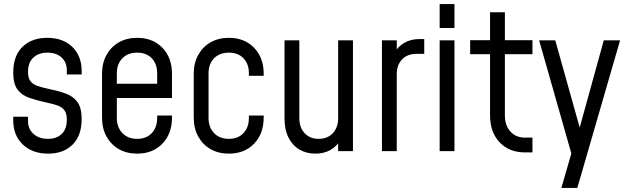

<svg xmlns="http://www.w3.org/2000/svg" viewBox="-20 -740 3066 940"><path d="M215.8 12.2Q138.5 12.2 91.6 -32.6Q44.8 -77.4 44.8 -151V-168.5H117.2V-147.8Q117.2 -108.4 144.1 -84.3Q171 -60.2 214.9 -60.2Q257.2 -60.2 282.2 -84.4Q307.2 -108.5 307.2 -153.8Q307.2 -183.5 296.1 -199.1Q284.9 -214.8 263.8 -222.8Q242.8 -230.8 213 -236.8Q163.2 -247.6 125.3 -260.3Q87.4 -273 66.1 -300.9Q44.8 -328.9 44.8 -384.6Q44.8 -467.2 90.5 -511Q136.2 -554.8 211 -554.8Q288.6 -554.8 334.2 -510.2Q379.8 -465.6 379.8 -392.2V-375.5H307.2V-394.8Q307.2 -434.9 281.5 -458.6Q255.8 -482.2 211.9 -482.2Q169.1 -482.2 143.2 -458.1Q117.2 -433.9 117.2 -388.2Q117.2 -359 128.6 -343.3Q140 -327.6 161.5 -320Q183 -312.4 213 -306Q261.9 -296 299.4 -282.9Q337 -269.8 358.4 -241.4Q379.8 -213.1 379.8 -157Q379.8 -75.5 335 -31.6Q290.2 12.2 215.8 12.2Z M651.5 12.2Q600.6 12.2 561.9 -9.9Q523.2 -32 501.4 -71.8Q479.5 -111.6 479.5 -164.5V-378.8Q479.5 -431.2 501.4 -470.9Q523.2 -510.6 561.9 -532.7Q600.6 -554.8 651.5 -554.8Q727.9 -554.8 774.9 -506.2Q822 -457.8 822 -378.8V-260.2H537.5V-330.2H749.5V-381.2Q749.5 -427 723.2 -454.6Q696.9 -482.2 651.5 -482.2Q606.1 -482.2 579.1 -454.6Q552 -427 552 -381.2V-162Q552 -116.7 579.1 -88.5Q606.1 -60.2 651.5 -60.2Q696.9 -60.2 723.2 -88.5Q749.5 -116.7 749.5 -162V-174.5H822V-164.5Q822 -85.3 774.9 -36.5Q727.9 12.2 651.5 12.2Z M1100.5 12.2Q1049.6 12.2 1010.9 -9.9Q972.2 -32 950.4 -71.8Q928.5 -111.6 928.5 -164.5V-378.8Q928.5 -431.2 950.4 -470.9Q972.2 -510.6 1010.9 -532.7Q1049.6 -554.8 1100.5 -554.8Q1176.9 -554.8 1223.9 -506.2Q1271 -457.8 1271 -378.8V-368.8H1198.5V-381.2Q1198.5 -427 1172.2 -454.6Q1145.9 -482.2 1100.5 -482.2Q1055.1 -482.2 1028.1 -454.6Q1001 -427 1001 -381.2V-162Q1001 -116.7 1028.1 -88.5Q1055.1 -60.2 1100.5 -60.2Q1145.9 -60.2 1172.2 -88.5Q1198.5 -116.7 1198.5 -162V-174.5H1271V-164.5Q1271 -85.3 1223.9 -36.5Q1176.9 12.2 1100.5 12.2Z M1524.1 12.2Q1481.1 12.2 1446.9 -7.3Q1412.8 -26.9 1392.9 -65.6Q1373 -104.2 1373 -161.2V-542.5H1445.5V-161.2Q1445.5 -115.9 1471.4 -88.1Q1497.4 -60.2 1539.8 -60.2Q1583.6 -60.2 1609.6 -88.1Q1635.5 -115.9 1635.5 -161.2V-542.5H1708V0H1635.5V-72L1647.8 -56.5Q1629.2 -23.8 1597.9 -5.8Q1566.5 12.2 1524.1 12.2Z M1850 0V-542.5H1922.5V-464.5L1910 -479.5Q1928.8 -513.1 1960.4 -530.9Q1992.1 -548.8 2033.5 -548.8H2057V-476.2H2018.2Q1974.8 -476.2 1948.6 -449.4Q1922.5 -422.5 1922.5 -376.8V0Z M2132.5 0V-542.5H2205V0ZM2132.5 -602.8V-720H2205V-602.8Z M2550.5 6.2Q2473.1 6.2 2426.2 -43.1Q2379.2 -92.5 2379.2 -175.5V-474.8H2281.8V-543.2H2379.2V-680H2451.8V-543.2H2586.8V-474.8H2451.8V-175.5Q2451.8 -126 2478.8 -96.1Q2505.9 -66.2 2550.5 -66.2H2586.8V6.2Z M2728.5 180 2777.2 11.2 2619.5 -542.5H2698.5L2826.8 -84.5H2809.5L2936 -542.5H3015.8L2806.5 180Z"/></svg>

Font: Mohave Light
Style: Regular
Weight: 300
Designer: Gumpita Rahayu
Foundry: Tokotype
Version: Version 2.003